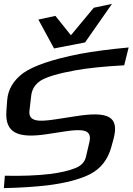

<svg xmlns="http://www.w3.org/2000/svg" viewBox="-64 -941 684 991"><path d="M326 -341 222 -325C137 -312 82 -312 88 -369L97 -447C101 -480 117 -506 146 -525C177 -544 236 -562 325 -578C385 -589 469 -598 577 -604L600 -696C503 -687 419 -676 349 -663C207 -635 110 -602 56 -564C5 -526 -23 -479 -27 -423L-31 -368C-39 -256 26 -226 175 -248L273 -263C365 -277 411 -271 398 -210L380 -133C374 -105 355 -85 324 -73C292 -60 249 -50 194 -43C127 -35 49 -32 -39 -34L-44 30C43 28 117 23 178 16C276 4 350 -16 403 -43C457 -72 492 -117 510 -180L522 -224C553 -340 495 -368 326 -341ZM215 -691 375 -722 514 -921 420 -901 302 -759 222 -859 134 -840Z"/></svg>

Font: Gamestation Warped
Style: Italic
Weight: 400
Designer: Jonas Hecksher
Foundry: Jonas Hecksher, Playtypeª, e-types AS
Version: Version 1.003